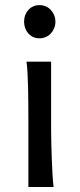

<svg xmlns="http://www.w3.org/2000/svg" viewBox="-20 -743 316 763"><path d="M75.7 -656.7Q75.7 -670.4 80.1 -682.4Q84.5 -694.3 92.5 -703.4Q100.6 -712.4 111.8 -717.5Q123 -722.7 136.7 -722.7Q150.4 -722.7 162.1 -717.5Q173.8 -712.4 182.1 -703.4Q190.4 -694.3 195.3 -682.4Q200.2 -670.4 200.2 -656.7Q200.2 -643.1 195.3 -631.1Q190.4 -619.1 182.1 -610.1Q173.8 -601.1 162.1 -595.9Q150.4 -590.8 136.7 -590.8Q123 -590.8 111.8 -595.9Q100.6 -601.1 92.5 -610.1Q84.5 -619.1 80.1 -631.1Q75.7 -643.1 75.7 -656.7ZM183.1 -231.9Q183.1 -208.5 183.8 -176.5Q184.6 -144.5 185.8 -111.8Q187 -79.1 188.7 -49.3Q190.4 -19.5 192.9 0H92.8V-258.8Q92.8 -294.4 92.5 -329.1Q92.3 -363.8 91.6 -394.8Q90.8 -425.8 89.4 -452.4Q87.9 -479 85.4 -498H183.1Z"/></svg>

Font: Andika Phon
Style: Regular
Weight: 400
Designer: Victor Gaultney, Annie Olsen, Julie Remington, Don Collingsworth, Eric Hays, Becca Hirsbrunner
Foundry: SIL International
Version: Version 5.000